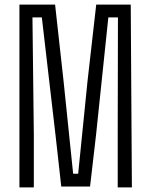

<svg xmlns="http://www.w3.org/2000/svg" viewBox="-20 -820 662 840"><path d="M65 0V-800H221L258 -466L300 -60H322L363 -466L401 -800H552L557 0H495V-228L496 -744H454L400 -228L374 -4H248L223 -228L163 -744H122L128 -231V0Z"/></svg>

Font: Big Shoulders Text Light
Style: Regular
Weight: 300
Designer: Patric King
Foundry: XO Type Co
Version: Version 1.000; ttfautohint (v1.8.2)